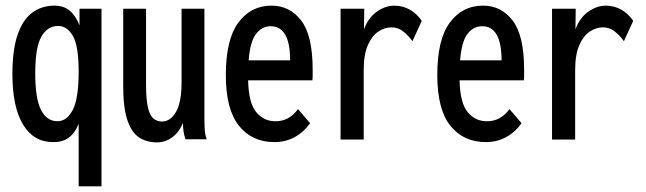

<svg xmlns="http://www.w3.org/2000/svg" viewBox="-20 -494 2290 681"><path d="M259 167V-55Q245 -20 222 -4.5Q199 11 168 10Q99 10 61.5 -52.5Q24 -115 24 -231Q24 -319 43 -372.5Q62 -426 95.5 -450Q129 -474 173 -474Q206 -474 227.5 -456Q249 -438 262 -404V-463H340V167ZM184 -64Q217 -64 238 -104Q259 -144 259 -240Q259 -331 238.5 -366.5Q218 -402 186 -402Q149 -402 127 -364.5Q105 -327 105 -234Q105 -144 125.5 -104Q146 -64 184 -64Z M536 11Q499 11 472 -7.5Q445 -26 430.5 -72Q416 -118 417 -199V-463H498V-195Q498 -140 505 -111.5Q512 -83 525 -73Q538 -63 554 -63Q585 -63 604.5 -97.5Q624 -132 624 -201V-463H705V-72Q705 -53 706 -35.5Q707 -18 713 0H638Q633 -14 631 -27.5Q629 -41 629 -58Q616 -26 591.5 -7.5Q567 11 536 11Z M953 10Q874 10 827.5 -48Q781 -106 781 -228Q781 -354 825.5 -414Q870 -474 943 -474Q1008 -474 1048.5 -421Q1089 -368 1089 -246Q1089 -236 1089 -226.5Q1089 -217 1088 -209H860Q862 -128 889 -96Q916 -64 956 -64Q1005 -63 1037 -107L1080 -57Q1057 -25 1025 -7.5Q993 10 953 10ZM862 -280H1009Q1009 -401 940 -401Q909 -401 888 -373.5Q867 -346 862 -280Z M1188 1V-463H1272L1271 -390Q1286 -431 1316.5 -452.5Q1347 -474 1379 -474Q1439 -473 1476 -420L1443 -348Q1425 -372 1407.5 -384.5Q1390 -397 1369 -397Q1345 -397 1322.5 -382.5Q1300 -368 1285 -334.5Q1270 -301 1270 -245V1Z M1703 10Q1624 10 1577.5 -48Q1531 -106 1531 -228Q1531 -354 1575.5 -414Q1620 -474 1693 -474Q1758 -474 1798.5 -421Q1839 -368 1839 -246Q1839 -236 1839 -226.5Q1839 -217 1838 -209H1610Q1612 -128 1639 -96Q1666 -64 1706 -64Q1755 -63 1787 -107L1830 -57Q1807 -25 1775 -7.5Q1743 10 1703 10ZM1612 -280H1759Q1759 -401 1690 -401Q1659 -401 1638 -373.5Q1617 -346 1612 -280Z M1938 1V-463H2022L2021 -390Q2036 -431 2066.5 -452.5Q2097 -474 2129 -474Q2189 -473 2226 -420L2193 -348Q2175 -372 2157.5 -384.5Q2140 -397 2119 -397Q2095 -397 2072.5 -382.5Q2050 -368 2035 -334.5Q2020 -301 2020 -245V1Z"/></svg>

Font: Inconsolata Condensed SemiBold
Style: Regular
Weight: 600
Width: 3
Monospace: yes
Designer: Raph Levien, Cyreal, Brenton Simpson
Foundry: Raph Levien, Cyreal, Google
Version: Version 3.100; ttfautohint (v1.8.4.7-5d5b)